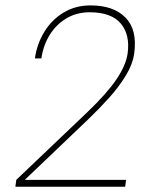

<svg xmlns="http://www.w3.org/2000/svg" viewBox="-20 -705 602 725"><path d="M452.6 0H38.1L41.5 -25.9L309.1 -280.8Q383.3 -351.6 419.4 -405Q455.6 -458.5 461.9 -502.9Q471.7 -574.2 435.8 -616.5Q399.9 -658.7 318.4 -658.7Q270 -658.7 231.4 -636Q192.9 -613.3 168.2 -574Q143.6 -534.7 136.2 -484.4H111.8Q119.6 -539.6 147.5 -585Q175.3 -630.4 220 -657.5Q264.6 -684.6 321.8 -684.6Q409.2 -684.6 454.1 -638.4Q499 -592.3 486.8 -503.4Q481 -461.9 454.8 -419.2Q428.7 -376.5 391.1 -334.7Q353.5 -293 312 -253.4L73.7 -25.9H456.1Z"/></svg>

Font: Robert Sans Thin
Style: Italic
Weight: 100
Italic angle: -8°
Designer: Christian Robertson (extended by Adam Twardoch)
Foundry: Google
Version: Version 12.135;April 2, 2019;FontCreator 11.5.0.2425 64-bit;